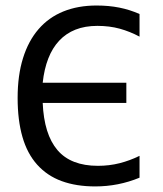

<svg xmlns="http://www.w3.org/2000/svg" viewBox="-20 -667 590 696"><path d="M438 -367.2V-293.9H134.8Q139.6 -180.2 188.2 -123Q236.8 -65.9 335 -65.9Q376 -65.9 413.6 -75.4Q451.2 -85 485.8 -102.1V-22.9Q409.2 8.8 325.2 8.8Q256.3 8.8 203.6 -10.5Q150.9 -29.8 114.7 -70.1Q78.6 -110.4 61.3 -170.9Q43.9 -231.4 43.9 -312Q43.9 -394 63.5 -456.5Q83 -519 119.9 -561.5Q156.7 -604 209.7 -625.5Q262.7 -647 330.1 -647Q374.5 -647 412.6 -639.4Q450.7 -631.8 485.8 -616.2V-534.2Q451.2 -552.7 414.1 -563Q377 -573.2 333 -573.2Q288.1 -573.2 253.7 -559.6Q219.2 -545.9 194.6 -519.5Q169.9 -493.2 155 -454.8Q140.1 -416.5 134.8 -367.2Z"/></svg>

Font: Code New Roman
Style: Regular
Weight: 400
Monospace: yes
Designer: Sam Radian
Foundry: Code New Roman
Version: Version 2.00 November 29, 2014